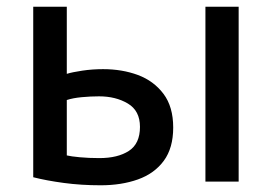

<svg xmlns="http://www.w3.org/2000/svg" viewBox="-20 -541 810 572"><path d="M280 11Q222 11 170 4Q118 -3 79 -13V-521H179V-321Q195 -326 225 -330.5Q255 -335 287 -335Q344 -335 391 -317.5Q438 -300 467 -261.5Q496 -223 496 -161Q496 -100 468 -62Q440 -24 391 -6.5Q342 11 280 11ZM592 0V-521H691V0ZM276 -70Q331 -70 364 -91.5Q397 -113 397 -163Q397 -211 361 -232.5Q325 -254 275 -254Q250 -254 223.5 -251.5Q197 -249 179 -243V-78Q191 -75 218 -72.5Q245 -70 276 -70Z"/></svg>

Font: Ubuntu Sans Medium
Style: Regular
Weight: 500
Designer: Dalton Maag Ltd
Foundry: Dalton Maag Ltd
Version: Version 1.006; ttfautohint (v1.8.4.7-5d5b)